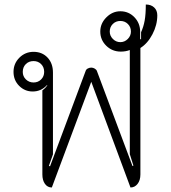

<svg xmlns="http://www.w3.org/2000/svg" viewBox="-20 -823 758 852"><path d="M168 -49V-422Q183 -433 190 -445L189 -446Q163 -417 125 -417Q90 -417 65 -442Q40 -467 40 -504Q40 -541 66 -567Q92 -593 129 -593Q167 -593 191 -567.5Q215 -542 215 -501V-138L197 -87L202 -85L360 -508Q362 -515 369.5 -519Q377 -523 385 -523Q393 -523 400.5 -518.5Q408 -514 410 -508L568 -86L572 -88L556 -139V-601Q538 -594 516 -594Q478 -594 451.5 -620Q425 -646 425 -683Q425 -719 452 -746Q479 -773 514 -773Q551 -773 576.5 -746.5Q602 -720 602 -682V-649H606V-680Q617 -704 622 -732Q627 -760 627 -803Q650 -803 664 -790Q678 -777 678 -755Q678 -712 656.5 -671Q635 -630 603 -610V-49Q603 -23 590.5 -7Q578 9 559 9L385 -460L210 9Q191 9 179.5 -7Q168 -23 168 -49ZM561 -683Q561 -703 547.5 -716.5Q534 -730 514 -730Q494 -730 480.5 -716.5Q467 -703 467 -683Q467 -664 481 -650Q495 -636 514 -636Q533 -636 547 -650Q561 -664 561 -683ZM176 -504Q176 -525 162.5 -538.5Q149 -552 129 -552Q108 -552 94.5 -538.5Q81 -525 81 -504Q81 -484 95 -470.5Q109 -457 129 -457Q149 -457 162.5 -470.5Q176 -484 176 -504Z"/></svg>

Font: K2D Thin
Style: Regular
Weight: 100
Designer: Katatrad Aksorn Co.,Ltd.
Foundry: Cadson Demak Co.,Ltd.
Version: Version 1.000; ttfautohint (v1.6)